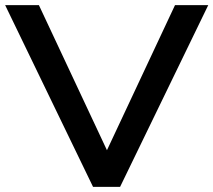

<svg xmlns="http://www.w3.org/2000/svg" viewBox="-22 -725 828 745"><path d="M339 0 -2 -705H129L394 -140H392L657 -705H786L444 0Z"/></svg>

Font: Nunito Sans 7pt SemiExpanded SemiBold
Style: Regular
Weight: 600
Width: 6
Designer: Vernon Adams
Foundry: Vernon Adams
Version: Version 3.101;gftools[0.9.27]